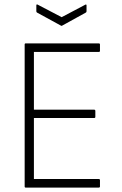

<svg xmlns="http://www.w3.org/2000/svg" viewBox="-20 -852 553 872"><path d="M97 0Q92 0 92 -5V-650Q92 -655 97 -655H428Q434 -655 434 -650V-621Q434 -616 428 -616H134V-354H407Q413 -354 413 -348V-321Q413 -316 407 -316H134V-39H428Q434 -39 434 -34V-5Q434 0 428 0ZM256 -736 148 -795Q145 -797 145 -801V-827Q145 -834 151 -831L260 -774L368 -831Q373 -833 373 -827V-801Q373 -797 370 -795L263 -736Q260 -733 256 -736Z"/></svg>

Font: Sofia Sans Semi Condensed ExtraLight
Style: Regular
Weight: 250
Version: Version 4.100